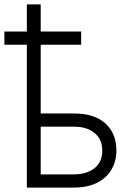

<svg xmlns="http://www.w3.org/2000/svg" viewBox="-31 -847 585 867"><path d="M335.4 -704.6V-645H-11.2V-704.6ZM142.6 -334.5H302.2Q394 -335 444.1 -290.3Q494.1 -245.6 494.6 -168.9Q494.6 -118.2 471.9 -80.3Q449.2 -42.5 406.5 -21.2Q363.8 0 302.2 0H90.3V-827.1H152.8V-59.6H302.2Q359.9 -59.6 395.3 -87.2Q430.7 -114.7 430.7 -166.5Q430.7 -218.8 395.3 -247.1Q359.9 -275.4 302.2 -274.9H142.6Z"/></svg>

Font: Inter Tight Light
Style: Regular
Weight: 300
Designer: Rasmus Andersson
Foundry: rsms
Version: Version 3.004